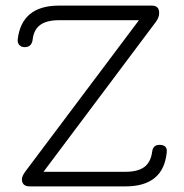

<svg xmlns="http://www.w3.org/2000/svg" viewBox="-20 -664 657 684"><path d="M86 0Q58 0 58 -26Q58 -36 71 -54L475 -592H190Q146 -592 123 -575Q100 -558 96 -521Q92 -496 68 -496Q56 -496 49 -503.5Q42 -511 43 -523Q57 -644 190 -644H521Q547 -644 547 -618Q547 -602 536 -587L135 -52H427Q471 -52 494 -69Q517 -86 522 -123Q525 -148 548 -148Q577 -148 574 -121Q562 0 427 0Z"/></svg>

Font: Jura
Style: Regular
Weight: 400
Designer: Daniel Johnson, Alexei Vanyashin
Foundry: Daniel Johnson
Version: Version 5.103